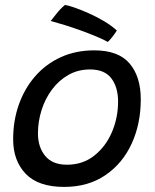

<svg xmlns="http://www.w3.org/2000/svg" viewBox="-20 -738 626 774"><path d="M238.5 15.5Q134.5 15.5 83.8 -37.2Q33 -90 33 -176.5Q33 -251.5 56 -316.5Q79 -381.5 122 -430.8Q165 -480 225.2 -507.5Q285.5 -535 360 -535Q457.5 -535 502.5 -482Q547.5 -429 547.5 -337.5Q547.5 -239 510.8 -159Q474 -79 404.8 -31.8Q335.5 15.5 238.5 15.5ZM250 -74Q314 -74 360.2 -110.8Q406.5 -147.5 431.2 -205.5Q456 -263.5 456 -328.5Q456 -386 429 -422Q402 -458 343 -458Q294.5 -458 255.8 -436Q217 -414 189.5 -377Q162 -340 147.5 -294Q133 -248 133 -200Q133 -145 162.2 -109.5Q191.5 -74 250 -74ZM242 -718Q252.5 -717 278.2 -708.2Q304 -699.5 336.2 -685.2Q368.5 -671 399.2 -652.8Q430 -634.5 451 -615Q444.5 -604 431.8 -588Q419 -572 414.5 -569Q398 -578.5 369.2 -590.5Q340.5 -602.5 306.8 -614.8Q273 -627 240.8 -637Q208.5 -647 184.5 -653.5Q191 -661.5 207.5 -682.5Q224 -703.5 242 -718Z"/></svg>

Font: Grandstander
Style: Italic
Weight: 400
Italic angle: -15°
Designer: Tyler Finck
Foundry: Etcetera Type Co
Version: Version 1.200; ttfautohint (v1.8.3)